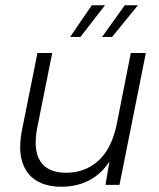

<svg xmlns="http://www.w3.org/2000/svg" viewBox="-20 -701 602 728"><path d="M433 0H380L395 -89Q366 -43 319.5 -18Q273 7 212 7Q156 7 117.5 -16.5Q79 -40 64 -88.5Q49 -137 64 -211L122 -500H178L121 -216Q105 -131 133.5 -88.5Q162 -46 231 -46Q303 -46 353.5 -92Q404 -138 423 -232L476 -500H533ZM378 -681 285 -561H246L328 -681ZM503 -681 405 -561H367L453 -681Z"/></svg>

Font: Albert Sans Light
Style: Italic
Weight: 300
Italic angle: -11.25°
Designer: Andreas Rasmussen
Foundry: a.Foundry
Version: Version 1.025